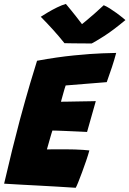

<svg xmlns="http://www.w3.org/2000/svg" viewBox="-34 -928 644 956"><path d="M343 7Q296.5 4 250.2 1.2Q204 -1.5 157.5 -4Q115 -6 71.8 -8.5Q28.5 -11 -13.5 -13.5Q6.5 -100 26.2 -179.8Q46 -259.5 64.5 -329.5Q93.5 -436.5 116.2 -513.2Q139 -590 150.5 -625.5Q251 -644 335.2 -652.2Q419.5 -660.5 475.2 -662.5Q531 -664.5 544.5 -664.5Q535 -628.5 523.2 -593.2Q511.5 -558 497.5 -519L293 -502.5Q291 -498 287.8 -486.8Q284.5 -475.5 280.8 -462.2Q277 -449 274 -437.8Q271 -426.5 269.5 -421.5Q281 -421.5 298 -421.8Q315 -422 334.8 -422.5Q354.5 -423 374.5 -423.2Q394.5 -423.5 412.2 -423.8Q430 -424 443 -424.5L399.5 -271Q393 -271.5 375.5 -272.2Q358 -273 335.2 -274Q312.5 -275 290 -276Q267.5 -277 250.5 -277.5Q233.5 -278 227 -278Q225.5 -273.5 222.5 -264.2Q219.5 -255 216.5 -243.8Q213.5 -232.5 210 -221Q206.5 -209.5 204 -199.8Q201.5 -190 199.5 -184Q205 -184.5 233.8 -184.5Q262.5 -184.5 293.5 -184.5Q316.5 -184.5 338.5 -183.8Q360.5 -183 379.2 -181.8Q398 -180.5 411 -179Q405 -156.5 395 -127.5Q385 -98.5 374.5 -70Q364 -41.5 355.5 -20.5Q347 0.5 343 7ZM482.5 -902Q496 -896.5 513 -885.8Q530 -875 546.8 -862.8Q563.5 -850.5 575.5 -840.8Q587.5 -831 590.5 -828Q526.5 -775 483 -747.5Q439.5 -720 422.5 -711.5Q411 -711.5 385.2 -711.8Q359.5 -712 332 -712.2Q304.5 -712.5 287 -713Q259 -748 230.2 -779.8Q201.5 -811.5 169 -844.5Q182 -853 203.8 -866Q225.5 -879 250 -891Q274.5 -903 294 -908.5Q308 -891.5 321.5 -875.2Q335 -859 346 -844.5Q357 -830 365.2 -819.5Q373.5 -809 377.5 -803.5H369Q375.5 -808.5 394.8 -824.5Q414 -840.5 438 -861.5Q462 -882.5 482.5 -902Z"/></svg>

Font: Grandstander Thin ExtraBold
Style: Italic
Weight: 800
Italic angle: -15°
Version: Version 1.200